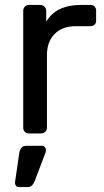

<svg xmlns="http://www.w3.org/2000/svg" viewBox="-20 -540 420 777"><path d="M97 0Q87 0 80.5 -6.5Q74 -13 74 -23V-496Q74 -506 80.5 -513Q87 -520 97 -520H143Q153 -520 160 -513Q167 -506 167 -496V-452Q187 -486 222 -503Q257 -520 307 -520H346Q356 -520 362.5 -513.5Q369 -507 369 -497V-456Q369 -446 362.5 -440Q356 -434 346 -434H286Q232 -434 201 -402.5Q170 -371 170 -317V-23Q170 -13 163 -6.5Q156 0 146 0ZM56 217Q48 217 44 211Q40 205 41 196L58 79Q60 67 66.5 58.5Q73 50 87 50H149Q157 50 161.5 55.5Q166 61 166 67Q166 75 162 83L120 194Q116 204 109.5 210.5Q103 217 90 217Z"/></svg>

Font: Rubik Light
Style: Regular
Weight: 400
Version: Version 2.101